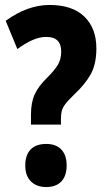

<svg xmlns="http://www.w3.org/2000/svg" viewBox="-20 -744 424 775"><path d="M105 -281Q105 -330 120 -363Q135 -396 170 -430Q201 -461 214 -483Q227 -505 227 -536Q227 -595 167 -595Q140 -595 111.5 -582.5Q83 -570 50 -546L3 -660Q91 -724 180 -724Q272 -724 320.5 -677Q369 -630 369 -549Q369 -485 346 -444Q323 -403 278 -361Q254 -338 243 -323Q232 -308 229 -295Q226 -282 226 -265V-241H105ZM82 -76Q82 -118 103.5 -140.5Q125 -163 167 -163Q206 -163 227.5 -140.5Q249 -118 249 -76Q249 -34 227.5 -11.5Q206 11 167 11Q128 11 105 -11.5Q82 -34 82 -76Z"/></svg>

Font: Noto Sans Thai ExtCond ExtBd
Style: Regular
Weight: 800
Width: 2
Designer: Monotype Design Team
Foundry: Monotype Imaging Inc.
Version: Version 2.002; ttfautohint (v1.8.4.7-5d5b)